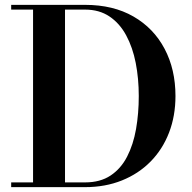

<svg xmlns="http://www.w3.org/2000/svg" viewBox="-20 -770 792 790"><path d="M330 -750Q446 -750 529.2 -702Q612.5 -654 657.2 -569.2Q702 -484.5 702 -375Q702 -293 675.5 -224.2Q649 -155.5 599.5 -105.2Q550 -55 481.5 -27.5Q413 0 330 0H26V-19.5H116V-730.5H26V-750ZM247.5 -19.5H330Q392.5 -19.5 435 -47.8Q477.5 -76 503 -125.5Q528.5 -175 539.8 -239.2Q551 -303.5 551 -375Q551 -446.5 538.5 -510.8Q526 -575 499.2 -624.5Q472.5 -674 430.5 -702.2Q388.5 -730.5 330 -730.5H247.5Z"/></svg>

Font: Bodoni Moda 11pt SemiBold
Style: Regular
Weight: 600
Designer: Owen Earl
Foundry: indestructible type
Version: Version 2.004